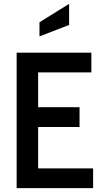

<svg xmlns="http://www.w3.org/2000/svg" viewBox="-20 -972 530 992"><path d="M66 -700H452V-598H177V-418H391V-316H177V-102H461V0H66ZM184 -857 337 -952V-843L184 -784Z"/></svg>

Font: Cabin Condensed SemiBold
Style: Regular
Weight: 600
Width: 3
Designer: Pablo Impallari
Foundry: Pablo Impallari. http://www.impallari.com Igino Marini. http://www.ikern.com
Version: Version 2.001